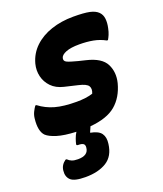

<svg xmlns="http://www.w3.org/2000/svg" viewBox="-146 -648 842 991"><g transform="rotate(-20 275.0 -152.0)"><path d="M242 -133Q267 -133 290.5 -136Q314 -139 331 -145Q341 -169 331.5 -185Q322 -201 278 -211L206 -228Q164 -238 139.5 -263.5Q115 -289 107 -322.5Q99 -356 108 -391Q122 -443 160 -479Q198 -515 253.5 -533.5Q309 -552 374 -552Q433 -552 463.5 -545.5Q494 -539 510 -523Q525 -508 527.5 -485Q530 -462 524 -435Q520 -415 514 -401Q508 -387 502 -377H496Q465 -394 430.5 -400.5Q396 -407 355 -407Q308 -407 281.5 -396.5Q255 -386 251 -370Q247 -354 262 -346.5Q277 -339 320 -328L361 -318Q441 -299 464 -253Q487 -207 473 -151Q454 -79 406 -38.5Q358 2 265 10Q262 17 259 24Q256 31 254 35L252 41Q296 49 311 70.5Q326 92 321 127Q313 192 268 220Q223 248 152 248Q91 248 71 229Q51 210 55 177Q58 147 85 128H91Q101 138 113.5 143Q126 148 147 148Q203 148 207 107Q209 92 201 85.5Q193 79 172 79Q161 79 164 70Q166 60 172 43Q178 26 187 12Q121 9 82.5 -3Q44 -15 27 -31Q14 -44 9 -68Q4 -92 8 -126Q10 -145 18 -161Q26 -177 34 -188H40Q78 -159 124.5 -146Q171 -133 242 -133Z"/></g></svg>

Font: Recursive Sn Csl St XBd
Style: Italic
Weight: 800
Italic angle: -15°
Version: Version 1.079;hotconv 1.0.112;makeotfexe 2.5.65598; ttfautoh